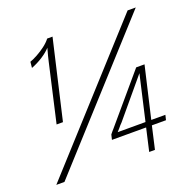

<svg xmlns="http://www.w3.org/2000/svg" viewBox="-120 -785 907 908"><g transform="rotate(-20 333.5 -330.5)"><path d="M113 -268 180 -562Q183 -575 186 -587Q189 -599 192 -609Q195 -619 196 -624Q180 -606 153 -588.5Q126 -571 95 -559L98 -589Q115 -595 136 -606.5Q157 -618 177 -633Q197 -648 210 -665H237L145 -268ZM14 0 613 -660H654L55 0ZM480 4 506 -110H334L340 -135Q348 -145 350.5 -148Q353 -151 358.5 -157Q364 -163 378 -180L559 -393H601L541 -135H612L606 -110H535L509 4ZM372 -135H512L564 -362L405 -172Q399 -166 394.5 -161Q390 -156 385 -149.5Q380 -143 372 -135Z"/></g></svg>

Font: Kantumruy Pro ExtraLight
Style: Italic
Weight: 250
Italic angle: -13°
Version: Version 1.002